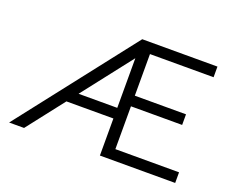

<svg xmlns="http://www.w3.org/2000/svg" viewBox="-112 -893 1326 1086"><g transform="rotate(20 551.0 -350.0)"><path d="M1027.3 0H574.2V-223.1H291.5L117.7 0H27.8L574.2 -700.2H1026.9V-636.2H644V-385.7H952.1V-321.8H644V-64H1027.3ZM574.2 -585.9 341.3 -287.1H574.2Z"/></g></svg>

Font: LilGrotesk
Style: Regular
Weight: 400
Designer: BSozoo
Foundry: BSozoo
Version: Version 1.004;PS 001.004;hotconv 1.0.70;makeotf.lib2.5.58329